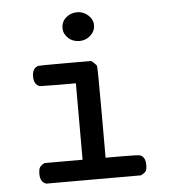

<svg xmlns="http://www.w3.org/2000/svg" viewBox="-47 -655 620 698"><g transform="rotate(-5 262.5 -306.5)"><path d="M202 -559Q202 -582 219 -597Q236 -612 260 -612Q282 -612 299.5 -596.5Q317 -581 317 -560Q317 -538 300 -522.5Q283 -507 260 -507Q235 -507 218.5 -522.5Q202 -538 202 -559ZM72 -38Q72 -55 76.5 -62Q81 -69 94 -76H233V-355H167L102 -356Q80 -363 80 -393Q80 -423 102 -430Q103 -431 200 -431H295Q312 -418 315 -411Q317 -406 317 -241V-76H378Q438 -76 444 -73Q462 -65 462 -38Q462 -20 457.5 -14Q453 -8 440 -1H94Q72 -8 72 -38Z"/></g></svg>

Font: KaTeX_Typewriter
Style: Regular
Weight: 400
Version: Version 1.1; ttfautohint (v1.3)